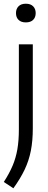

<svg xmlns="http://www.w3.org/2000/svg" viewBox="-38 -781 260 1033"><path d="M34 232 -17.5 198Q12 152.5 29.8 110.5Q47.5 68.5 55.5 21.8Q63.5 -25 63.5 -85V-542.5H138.5V-90.5Q138.5 -23.5 128 30Q117.5 83.5 94.5 131.8Q71.5 180 34 232ZM101 -660.5Q75.5 -660.5 61.8 -674Q48 -687.5 48 -710.5Q48 -733.5 61.8 -747.2Q75.5 -761 101 -761Q126.5 -761 140.2 -747.2Q154 -733.5 154 -710.5Q154 -687.5 140.2 -674Q126.5 -660.5 101 -660.5Z"/></svg>

Font: Encode Sans Condensed Condensed
Style: Regular
Weight: 400
Width: 3
Designer: Multiple Designers
Foundry: Impallari Type
Version: Version 3.000; ttfautohint (v1.8.3) -l 8 -r 50 -G 200 -x 14 